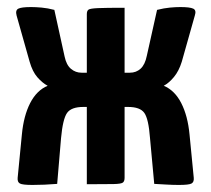

<svg xmlns="http://www.w3.org/2000/svg" viewBox="-20 -522 599 544"><path d="M72 2Q44 2 36.5 -2Q29 -6 30 -18L42 -141Q47 -194 65.5 -230Q84 -266 115 -279Q100 -287 86 -303Q72 -319 64 -347L27 -478Q23 -493 32 -497.5Q41 -502 68 -502Q81 -502 98 -500.5Q115 -499 134 -494L163 -362Q168 -338 181 -327Q194 -316 211 -316H226V-482Q226 -491 230.5 -494.5Q235 -498 257.5 -499Q280 -500 333 -500V-316H348Q366 -316 378.5 -327.5Q391 -339 396 -364L425 -494Q445 -499 461.5 -500.5Q478 -502 491 -502Q518 -502 527.5 -497.5Q537 -493 532 -478L495 -347Q487 -321 473 -304Q459 -287 444 -279Q475 -266 493.5 -230Q512 -194 517 -141L529 -18Q530 -6 522.5 -2Q515 2 487 2Q470 2 453 1Q436 0 417 -1L405 -131Q401 -185 389 -202Q377 -219 343 -219H333V-18Q333 -9 328.5 -5Q324 -1 302 -0.5Q280 0 226 0V-219H216Q182 -219 170 -202Q158 -185 153 -131L142 -1Q105 2 72 2Z"/></svg>

Font: Yanone Kaffeesatz ExtraLight
Style: Regular
Weight: 200
Designer: Yanone (Cyrillic: Daniel Pouzeot, Huerta Tipografica, and Cyreal)
Foundry: Yanone
Version: Version 2.003